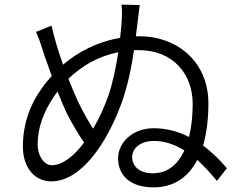

<svg xmlns="http://www.w3.org/2000/svg" viewBox="-20 -800 1040 831"><path d="M492 -574C482 -510 468 -440 448 -383C430 -333 408 -285 383 -243C360 -279 338 -318 319 -358C307 -383 292 -418 276 -459C334 -515 406 -557 492 -574ZM203 -689 136 -662C152 -625 161 -597 172 -561L204 -471C188 -454 173 -436 161 -418C113 -352 79 -267 79 -166C79 -72 132 -15 202 -15C331 -15 444 -180 509 -362C534 -434 549 -509 560 -583H580C732 -583 814 -477 814 -350C814 -300 809 -251 798 -207C754 -230 702 -245 645 -245C555 -245 491 -184 491 -115C491 -36 550 11 644 11C732 11 795 -33 834 -108C868 -77 897 -43 919 -17L962 -72C936 -102 902 -138 859 -170C874 -223 882 -284 882 -352C882 -536 743 -643 585 -643H568L575 -700C578 -720 581 -755 585 -778L506 -780C509 -751 508 -731 506 -698L500 -636C399 -619 316 -574 253 -520C233 -576 215 -635 203 -689ZM778 -149C751 -90 707 -50 641 -50C585 -50 552 -79 552 -121C552 -155 584 -190 647 -190C695 -190 739 -173 778 -149ZM344 -183C299 -123 250 -85 204 -85C173 -85 143 -122 143 -175C143 -247 168 -315 214 -383L229 -404C244 -367 258 -332 271 -306C293 -263 319 -219 344 -183Z"/></svg>

Font: Noto Sans KR DemiLight
Style: Regular
Weight: 350
Designer: Ryoko NISHIZUKA 西塚涼子 (kana, bopomofo & ideographs); Paul D. Hunt (Latin, Greek & Cyrillic); Sandoll Communications 산돌커뮤니
Foundry: Adobe
Version: Version 2.004;hotconv 1.0.118;makeotfexe 2.5.65603